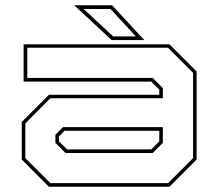

<svg xmlns="http://www.w3.org/2000/svg" viewBox="-20 -708 828 728"><path d="M165.5 0 62.5 -103V-245.5L165.5 -348.5H584V-368L553.5 -398.5H69.5V-540H622.5L725.5 -437V-103L622.5 0ZM171 -13.5H617L712 -108.5V-432L617 -527H83.5V-412.5H559L597.5 -374V-335.5H171L76 -240V-108.5ZM228.5 -128 190 -166.5V-197L219 -226H597.5V-166.5L559 -128ZM234.5 -141.5H553.5L584 -172V-212H224.5L203.5 -191V-172ZM527 -556H403.5L261.5 -688H405ZM495 -570 399 -674H297L409 -570Z"/></svg>

Font: Tourney Expanded Thin
Style: Regular
Weight: 100
Width: 7
Designer: Tyler Finck
Foundry: Etcetera Type Co
Version: Version 1.010; ttfautohint (v1.8.3)